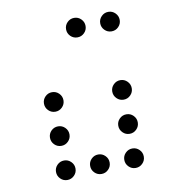

<svg xmlns="http://www.w3.org/2000/svg" viewBox="-73 -720 694 757"><g transform="rotate(-10 273.5 -341.5)"><path d="M312.5 -615.2Q312.5 -599.1 301 -587.6Q289.6 -576.2 273.4 -576.2Q257.3 -576.2 245.8 -587.6Q234.4 -599.1 234.4 -615.2Q234.4 -631.3 245.8 -642.8Q257.3 -654.3 273.4 -654.3Q289.6 -654.3 301 -642.8Q312.5 -631.3 312.5 -615.2ZM449.2 -615.2Q449.2 -599.1 437.7 -587.6Q426.3 -576.2 410.2 -576.2Q394 -576.2 382.6 -587.6Q371.1 -599.1 371.1 -615.2Q371.1 -631.3 382.6 -642.8Q394 -654.3 410.2 -654.3Q426.3 -654.3 437.7 -642.8Q449.2 -631.3 449.2 -615.2ZM175.8 -341.8Q175.8 -325.7 164.3 -314.2Q152.8 -302.7 136.7 -302.7Q120.6 -302.7 109.1 -314.2Q97.7 -325.7 97.7 -341.8Q97.7 -357.9 109.1 -369.4Q120.6 -380.9 136.7 -380.9Q152.8 -380.9 164.3 -369.4Q175.8 -357.9 175.8 -341.8ZM449.2 -341.8Q449.2 -325.7 437.7 -314.2Q426.3 -302.7 410.2 -302.7Q394 -302.7 382.6 -314.2Q371.1 -325.7 371.1 -341.8Q371.1 -357.9 382.6 -369.4Q394 -380.9 410.2 -380.9Q426.3 -380.9 437.7 -369.4Q449.2 -357.9 449.2 -341.8ZM175.8 -205.1Q175.8 -189 164.3 -177.5Q152.8 -166 136.7 -166Q120.6 -166 109.1 -177.5Q97.7 -189 97.7 -205.1Q97.7 -221.2 109.1 -232.7Q120.6 -244.1 136.7 -244.1Q152.8 -244.1 164.3 -232.7Q175.8 -221.2 175.8 -205.1ZM449.2 -205.1Q449.2 -189 437.7 -177.5Q426.3 -166 410.2 -166Q394 -166 382.6 -177.5Q371.1 -189 371.1 -205.1Q371.1 -221.2 382.6 -232.7Q394 -244.1 410.2 -244.1Q426.3 -244.1 437.7 -232.7Q449.2 -221.2 449.2 -205.1ZM175.8 -68.4Q175.8 -52.2 164.3 -40.8Q152.8 -29.3 136.7 -29.3Q120.6 -29.3 109.1 -40.8Q97.7 -52.2 97.7 -68.4Q97.7 -84.5 109.1 -95.9Q120.6 -107.4 136.7 -107.4Q152.8 -107.4 164.3 -95.9Q175.8 -84.5 175.8 -68.4ZM312.5 -68.4Q312.5 -52.2 301 -40.8Q289.6 -29.3 273.4 -29.3Q257.3 -29.3 245.8 -40.8Q234.4 -52.2 234.4 -68.4Q234.4 -84.5 245.8 -95.9Q257.3 -107.4 273.4 -107.4Q289.6 -107.4 301 -95.9Q312.5 -84.5 312.5 -68.4ZM449.2 -68.4Q449.2 -52.2 437.7 -40.8Q426.3 -29.3 410.2 -29.3Q394 -29.3 382.6 -40.8Q371.1 -52.2 371.1 -68.4Q371.1 -84.5 382.6 -95.9Q394 -107.4 410.2 -107.4Q426.3 -107.4 437.7 -95.9Q449.2 -84.5 449.2 -68.4Z"/></g></svg>

Font: DatDot Light
Style: Regular
Weight: 300
Designer: GGBot
Version: 1.00